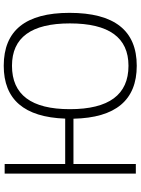

<svg xmlns="http://www.w3.org/2000/svg" viewBox="117 -860 748 1022"><g transform="rotate(-90 491.0 -349.0)"><path d="M78.1 0V-698.2H128.9V-376H370.6Q382.3 -703.1 651.9 -703.1Q933.6 -703.1 933.6 -353Q933.6 4.9 651.9 4.9Q377.4 4.9 370.1 -332H128.9V0ZM651.9 -39.1Q877.4 -39.1 877.4 -351.1Q877.4 -659.2 651.9 -659.2Q420.9 -659.2 420.9 -351.1Q420.9 -39.1 651.9 -39.1Z"/></g></svg>

Font: Voltera Light
Style: Light
Weight: 300
Designer: Bernd Montag
Version: Version 1.301